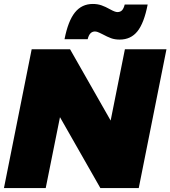

<svg xmlns="http://www.w3.org/2000/svg" viewBox="-25 -950 861 970"><path d="M580 -750Q555 -750 536 -757Q517 -764 493 -777Q489 -779 476.5 -785Q464 -791 455 -791Q427 -791 418 -752H301Q319 -844 353.5 -887Q388 -930 444 -930Q468 -930 488 -923Q508 -916 531 -903Q556 -889 568 -889Q583 -889 591.5 -898Q600 -907 605 -927H721Q703 -834 669.5 -792Q636 -750 580 -750ZM606 -701H816L676 0H482L278 -358L206 0H-5L135 -701H329L534 -341Z"/></svg>

Font: TypoPRO Montserrat
Style: Italic
Weight: 900
Italic angle: -11.3°
Designer: Julieta Ulanovsky
Foundry: Julieta Ulanovsky
Version: Version 6.001